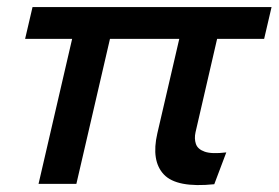

<svg xmlns="http://www.w3.org/2000/svg" viewBox="-20 -520 788 543"><path d="M89 0 184 -410H51L72 -500H748L727 -410H594L533 -146Q529 -128 534 -113Q539 -98 559 -91Q579 -84 620 -89L586 1Q480 12 443.5 -26.5Q407 -65 425 -143L487 -410H291L196 0Z"/></svg>

Font: Prodigy Sans Medium
Style: Italic
Weight: 500
Italic angle: -13°
Designer: Wei Huang
Foundry: Wei Huang
Version: Version 1.003; ttfautohint (v1.8.3)